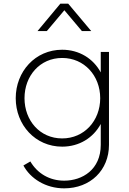

<svg xmlns="http://www.w3.org/2000/svg" viewBox="-20 -810 704 1050"><path d="M331 220C474 220 576 121 576 -18V-526H531V-414C490 -490 413 -538 320 -538C173 -538 66 -419 66 -273C66 -127 173 -8 320 -8C413 -8 490 -56 531 -132V-18C531 118 430 178 331 178C251 178 185 139 146 73L108 95C146 166 229 220 331 220ZM114 -273C114 -395 198 -493 320 -493C441 -493 528 -396 528 -273C528 -150 441 -53 320 -53C198 -53 114 -151 114 -273ZM185 -640H236L332 -754L428 -640H479L353 -790H310Z"/></svg>

Font: Mluvka ExtraLight
Style: Regular
Weight: 200
Designer: Modified by Jiří Krblich, Original typeface by Gumpita Rahayu
Foundry: Gumpita Rahayu & Jiří Krblich
Version: Version 2.000;Glyphs 3.1.1 (3134)